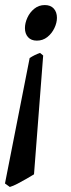

<svg xmlns="http://www.w3.org/2000/svg" viewBox="-46 -474 278 756"><path d="M124 -255.4 87.9 212.4Q76.7 219.2 59.1 229.5Q41.5 239.7 23.7 249Q5.9 258.3 -7.3 262.2L-26.4 248.5L70.8 -245.6Q91.3 -258.8 111.8 -265.6ZM52.2 -363.3Q52.2 -383.3 61.8 -404.3Q71.3 -425.3 89.1 -439.7Q106.9 -454.1 130.4 -454.1Q153.3 -454.1 165.8 -440.2Q178.2 -426.3 178.2 -403.8Q178.2 -384.3 168.2 -363.3Q158.2 -342.3 140.4 -328.1Q122.6 -314 99.1 -314Q76.7 -314 64.5 -327.6Q52.2 -341.3 52.2 -363.3Z"/></svg>

Font: Gentium Book Plus
Style: Italic
Weight: 400
Italic angle: -8°
Designer: Victor Gaultney, Annie Olsen, Iska Routamaa, Becca Hirsbrunner
Foundry: SIL International
Version: Version 6.101